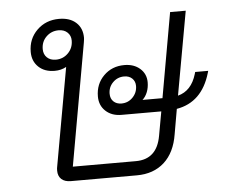

<svg xmlns="http://www.w3.org/2000/svg" viewBox="-45 -610 773 661"><g transform="rotate(-5 341.5 -280.0)"><path d="M678 -337 676 -330Q647 -231 559 -216L544 -130Q534 -67 497 -33.5Q460 0 402 0H174Q153 0 141.5 -10.5Q130 -21 130 -40Q130 -48 131 -52L192 -393Q174 -383 152 -383Q117 -383 96 -403Q75 -423 75 -455Q75 -500 105.5 -530Q136 -560 182 -560Q219 -560 240.5 -540.5Q262 -521 262 -488Q262 -483 260 -471L185 -49H403Q476 -49 490 -129L505 -212H368Q334 -212 313 -231.5Q292 -251 292 -282Q292 -325 320.5 -353.5Q349 -382 392 -382Q425 -382 446 -363.5Q467 -345 467 -316Q467 -298 461 -282.5Q455 -267 444 -257H513L565 -550H619L567 -261Q614 -273 631 -330L633 -337ZM159 -421Q184 -421 201.5 -438.5Q219 -456 219 -482Q219 -499 207.5 -510Q196 -521 177 -521Q152 -521 134.5 -504Q117 -487 117 -461Q117 -443 128.5 -432Q140 -421 159 -421ZM426 -307Q426 -323 415.5 -333Q405 -343 388 -343Q365 -343 349 -327Q333 -311 333 -288Q333 -271 343.5 -261Q354 -251 371 -251Q394 -251 410 -267.5Q426 -284 426 -307Z"/></g></svg>

Font: Bai Jamjuree Light
Style: Italic
Weight: 300
Italic angle: -10°
Version: Version 1.000; ttfautohint (v1.6)